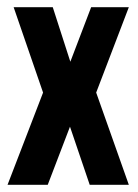

<svg xmlns="http://www.w3.org/2000/svg" viewBox="-20 -515 385 535"><path d="M1 0 100 -257 18 -495H127L176 -343L234 -495H339L248 -257L339 0H230L175 -162L113 0Z"/></svg>

Font: Alumni Sans Thin
Style: Bold
Weight: 700
Version: Version 1.018